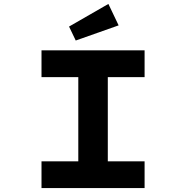

<svg xmlns="http://www.w3.org/2000/svg" viewBox="-20 -956 946 976"><path d="M191 0V-136H378V-564H191V-700H715V-564H528V-136H715V0ZM365 -750 331 -821 531 -936 583 -827Z"/></svg>

Font: Lexend Zetta SemiBold
Style: Regular
Weight: 600
Designer: Bonnie Shaver-Troup, Thomas Jockin
Foundry: Lexend
Version: Version 1.007